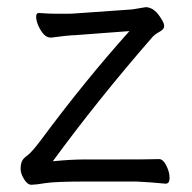

<svg xmlns="http://www.w3.org/2000/svg" viewBox="-20 -501 530 531"><path d="M438 7Q397 3 357 1H222Q132 1 105 5.5Q78 10 67 10Q56 10 46.5 -5.5Q37 -21 37 -33.5Q37 -46 40.5 -54.5Q44 -63 55.5 -71Q67 -79 92 -112Q215 -278 338 -415L191 -404Q164 -403 122 -397H120Q101 -397 86 -430Q80 -444 80 -454.5Q80 -465 87 -465H89Q115 -463 136 -463H168Q180 -463 190 -464L346 -475L382 -481H386Q408 -479 426 -449Q434 -437 434 -428.5Q434 -420 421 -413Q408 -406 402 -399Q252 -227 126 -55Q176 -60 214 -60H291Q403 -60 419 -61H420Q431 -61 440 -43Q449 -25 449 -9Q449 7 438 7Z"/></svg>

Font: LXGW WenKai TC
Style: Regular
Weight: 400
Designer: LXGW / Fontworks Inc.
Foundry: LXGW / Fontworks Inc.
Version: Version 1.330